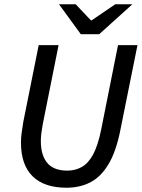

<svg xmlns="http://www.w3.org/2000/svg" viewBox="-20 -866 663 898"><path d="M291 12Q187 12 132.5 -41.5Q78 -95 78 -200Q78 -222 81.5 -246.5Q85 -271 89 -296L161 -655H254L180 -285Q176 -263 173.5 -244Q171 -225 171 -207Q171 -140 201 -104Q231 -68 295 -68Q332 -68 362.5 -85Q393 -102 415.5 -143.5Q438 -185 453 -259L532 -655H623L543 -258Q523 -157 487.5 -98Q452 -39 403 -13.5Q354 12 291 12ZM358 -706 256 -846H334L405 -771H409L519 -846H599L444 -706Z"/></svg>

Font: Source Sans 3 ExtraLight Medium
Style: Italic
Weight: 500
Italic angle: -11°
Version: Version 3.052;hotconv 1.1.0;makeotfexe 2.6.0